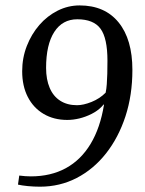

<svg xmlns="http://www.w3.org/2000/svg" viewBox="-20 -680 535 709"><path d="M127.5 9.4Q105.5 9.4 82.5 7.2Q59.6 4.9 46.4 1.7L51.1 -31.7Q74.3 -28.7 93.9 -28.7Q167.5 -28.7 223.2 -59Q278.8 -89.4 314.5 -148.6Q350.2 -207.8 364 -293.2L361.7 -293.9Q360.7 -291.8 358.7 -289.6Q356.7 -287.5 354.5 -285.2Q339.7 -270.2 318.1 -259.3Q296.5 -248.4 273.3 -242.7Q250.2 -237.1 228.4 -237.1Q178.7 -237.1 141 -259.4Q103.2 -281.8 82.6 -322.1Q61.9 -362.5 61.9 -417.1Q61.9 -466.1 79 -510.1Q96.1 -554 125.2 -587.6Q154.2 -621.1 192.8 -640.6Q231.4 -660 273.8 -660Q366.9 -660 417.9 -597.3Q468.9 -534.6 468.9 -421.9Q468.9 -328.9 443.3 -250.5Q417.6 -172.1 371.6 -113.6Q325.5 -55.1 263.2 -22.8Q200.8 9.4 127.5 9.4ZM264.4 -291.5Q287.8 -291.5 317.9 -303.5Q348 -315.6 370.1 -337.7Q373.1 -351.7 374.3 -368.9Q375.5 -386.1 376.2 -407.8Q376.8 -429.5 376.8 -455.9Q376.8 -538.9 351.3 -573.8Q325.7 -608.8 265.4 -608.8Q210.6 -608.8 180.4 -562Q150.2 -515.2 150.2 -429.2Q150.2 -386.6 163.5 -355.5Q176.7 -324.4 202.4 -308Q228.1 -291.5 264.4 -291.5Z"/></svg>

Font: Faustina Light
Style: Italic
Weight: 300
Italic angle: -8°
Designer: Alfonso Garcia
Foundry: http://www.omnibus-type.com
Version: Version 1.200